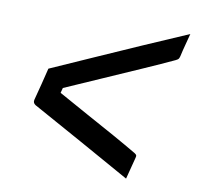

<svg xmlns="http://www.w3.org/2000/svg" viewBox="-68 -654 736 709"><g transform="rotate(10 300.0 -299.5)"><path d="M96 -366Q168 -398 251.5 -435Q335 -472 421.5 -510Q508 -548 590 -583Q584 -559 578.5 -539Q573 -519 568 -496Q566 -489 564 -486Q562 -483 554 -479Q507 -457 440 -427.5Q373 -398 300 -366Q227 -334 161 -305L156 -286Q209 -256 266 -225Q323 -194 375 -165Q427 -136 464 -114Q470 -110 471 -107Q472 -104 470 -97Q460 -58 449 -16Q355 -69 261 -121Q167 -173 73 -225Q62 -232 65 -244Q73 -275 81 -305.5Q89 -336 96 -366Z"/></g></svg>

Font: Recursive Sn Lnr St
Style: Italic
Weight: 400
Italic angle: -15°
Version: Version 1.079;hotconv 1.0.112;makeotfexe 2.5.65598; ttfautoh